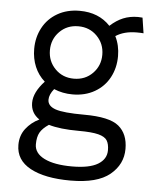

<svg xmlns="http://www.w3.org/2000/svg" viewBox="-49 -516 598 730"><g transform="rotate(5 250.0 -151.0)"><path d="M449 -411Q401 -411 369 -390Q386 -356 386 -315Q386 -270 366.5 -233.5Q347 -197 310.5 -176Q274 -155 226 -155Q188 -155 155 -169Q137 -147 137 -127Q137 -103 167.5 -92.5Q198 -82 277 -82Q374 -82 409.5 -52.5Q445 -23 445 34Q445 93 397 132.5Q349 172 247 172Q149 172 93.5 142Q38 112 38 54Q38 18 58 -8Q78 -34 109 -49Q76 -71 76 -110Q76 -150 117 -194Q92 -216 79 -247Q66 -278 66 -315Q66 -359 85.5 -395.5Q105 -432 141.5 -453Q178 -474 226 -474Q299 -474 343 -427Q367 -449 392.5 -459.5Q418 -470 449 -470L466 -469L475 -410Q466 -411 449 -411ZM326 -315Q326 -357 297.5 -386Q269 -415 226 -415Q183 -415 154.5 -386Q126 -357 126 -315Q126 -273 154.5 -244Q183 -215 226 -215Q269 -215 297.5 -244Q326 -273 326 -315ZM262 -19Q190 -19 147 -32Q123 -16 113.5 1Q104 18 104 46Q104 80 142 99Q180 118 248 118Q314 118 346.5 98.5Q379 79 379 45Q379 21 370.5 7.5Q362 -6 337 -12.5Q312 -19 262 -19Z"/></g></svg>

Font: Vazir Code
Style: Code
Weight: 400
Foundry: DejaVu fonts team - Redesigned by Saber Rastikerdar
Version: Version 1.1.2